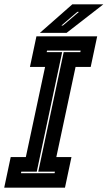

<svg xmlns="http://www.w3.org/2000/svg" viewBox="-44 -868 498 888"><path d="M-24.5 0 5.5 -141.5H75.5L164.5 -558.5H94.5L124.5 -700H405.5L375.5 -558.5H305.5L216.5 -141.5H286.5L256.5 0ZM53 -67H208.5L210 -74H133L250.5 -627H327.5L329 -634H173.5L172 -627H243.5L126 -74H54.5ZM140.5 -716 290.5 -848H434L264 -716ZM240 -750H247L321 -813H313.5Z"/></svg>

Font: Tourney Condensed ExtraBold
Style: Italic
Weight: 800
Width: 3
Italic angle: -12°
Designer: Tyler Finck
Foundry: Etcetera Type Co
Version: Version 1.010; ttfautohint (v1.8.3)